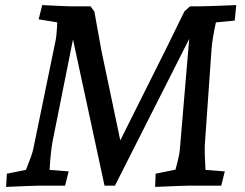

<svg xmlns="http://www.w3.org/2000/svg" viewBox="-20 -730 962 755"><path d="M7 -47 82 -62Q105 -119 110 -140L197 -563Q203 -586 205 -642L132 -654L146 -710Q244 -705 262 -705H336L351 -685L379 -530L453 -178L633 -538L705 -685L727 -705H758Q790 -705 884 -709L909 -710L903 -649L829 -642Q815 -577 812 -539L786 -169Q785 -161 785 -141Q785 -122 787 -86L788 -62L864 -56L850 0H726Q705 0 590 5L592 -47L670 -63Q685 -117 687 -140L724 -577L432 0H391L267 -575L186 -170Q179 -130 175 -62L250 -56L236 0H139Q114 0 4 5Z"/></svg>

Font: Andada Pro Medium
Style: Italic
Weight: 500
Italic angle: -7°
Designer: Carolina Giovagnoli
Foundry: Huerta Tipografica
Version: Version 3.005; ttfautohint (v1.8.4)